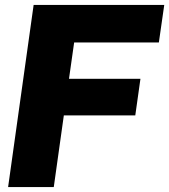

<svg xmlns="http://www.w3.org/2000/svg" viewBox="-20 -762 689 782"><path d="M649 -742 627 -589H282L261 -441H552L531 -292H240L199 0H13L117 -742Z"/></svg>

Font: Morrison ExtraBold
Style: Regular
Weight: 800
Designer: Pablo Impallari, Rodrigo Fuenzalida (Modified by Dan O. Williams)
Version: Version 0.03;June 6, 2019;FontCreator 11.5.0.2425 64-bit; tt